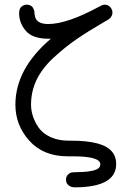

<svg xmlns="http://www.w3.org/2000/svg" viewBox="-20 -670 565 823"><path d="M46 -221Q46 -375 198 -504H188Q120 -504 91 -537.5Q62 -571 62 -613Q62 -633 72 -641.5Q82 -650 95 -650Q103 -650 109.5 -647Q116 -644 119 -640Q122 -636 124.5 -630Q127 -624 127.5 -619.5Q128 -615 128 -610L129 -605Q133 -567 187 -567Q268 -567 406 -642Q420 -650 429 -650Q443 -650 452.5 -639.5Q462 -629 462 -616Q462 -610 460 -605Q458 -600 455.5 -596.5Q453 -593 448 -589Q443 -585 440 -583.5Q437 -582 431.5 -579Q426 -576 425 -575Q353 -533 306 -500.5Q259 -468 210 -423Q161 -378 137 -328Q113 -278 113 -221Q113 -197 121 -172Q129 -147 146 -122.5Q163 -98 196.5 -82.5Q230 -67 274 -67H285Q422 -67 460 -20Q478 1 478 33Q478 131 306 133H302Q286 133 277 126.5Q268 120 265.5 113.5Q263 107 263 100Q263 79 284 70Q289 68 323 67.5Q357 67 383.5 60Q410 53 410 34Q410 0 291 0H270Q166 0 106 -66.5Q46 -133 46 -221Z"/></svg>

Font: CMU Typewriter Text
Style: Regular
Weight: 500
Monospace: yes
Version: Version 0.7.0